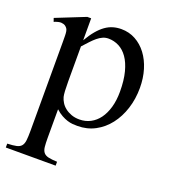

<svg xmlns="http://www.w3.org/2000/svg" viewBox="-132 -552 758 859"><g transform="rotate(20 247.0 -122.5)"><path d="M466.8 -240.7Q466.8 -188 451.9 -141.6Q437 -95.2 409.9 -60.3Q382.8 -25.4 345.2 -5.4Q307.6 14.6 261.7 14.6Q251 14.6 238.8 13.7Q226.6 12.7 213.4 8.5Q200.2 4.4 185.5 -3.7Q170.9 -11.7 155.3 -25.9V109.4Q155.3 135.7 157 152.3Q158.7 168.9 166.3 178.5Q173.8 188 189.2 191.7Q204.6 195.3 231.4 196.3V214.8H-5.9V196.3Q21.5 195.3 37.1 191.9Q52.7 188.5 60.5 179Q68.4 169.4 70.3 152.3Q72.3 135.3 72.3 107.4V-315.9Q72.3 -334.5 72 -346.4Q71.8 -358.4 70.3 -366.5Q68.8 -374.5 65.4 -379.4Q62 -384.3 56.2 -388.7Q48.3 -394 36.4 -394.8Q24.4 -395.5 2.9 -386.7L-2.9 -403.3L136.7 -459H155.3V-354.5Q172.4 -383.8 189.5 -404.1Q206.5 -424.3 224.1 -436.8Q241.7 -449.2 260.3 -454.6Q278.8 -460 299.3 -460Q336.4 -460 367.2 -443.1Q397.9 -426.3 420.2 -396.7Q442.4 -367.2 454.6 -327.1Q466.8 -287.1 466.8 -240.7ZM388.7 -194.3Q388.7 -248.5 378.4 -287.6Q368.2 -326.7 350.6 -351.6Q333 -376.5 309.6 -388.4Q286.1 -400.4 259.8 -400.4Q245.1 -400.4 232.7 -394.8Q220.2 -389.2 208 -379.2Q195.8 -369.1 183.1 -355.5Q170.4 -341.8 155.3 -325.2V-157.7Q155.3 -105.5 159.7 -86.4Q163.1 -73.7 170.9 -61Q178.7 -48.3 191.4 -38.3Q204.1 -28.3 221.2 -22Q238.3 -15.6 259.8 -15.6Q288.6 -15.6 312.3 -28.1Q335.9 -40.5 352.8 -63.5Q369.6 -86.4 379.2 -119.6Q388.7 -152.8 388.7 -194.3Z"/></g></svg>

Font: Doulos SIL Viet
Style: Regular
Weight: 400
Designer: Walt Agee, Victor Gaultney, Peter Martin, Debbi Hosken, Becca Hirsbrunner
Foundry: SIL International
Version: Version 5.000